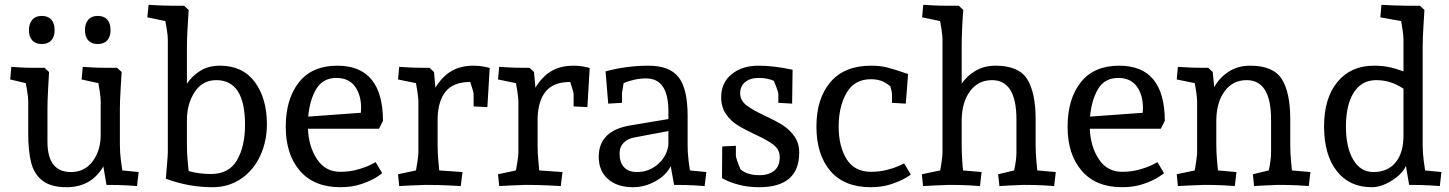

<svg xmlns="http://www.w3.org/2000/svg" viewBox="-20 -780 6113 810"><path d="M416 -494.1H474.1L493.2 -476.1Q492.2 -459 489 -406.5Q485.8 -354 485.8 -323.2V-167Q485.8 -136.2 490 -103.5Q494.1 -70.8 496.1 -61L564.9 -54.2L558.1 4.9Q549.3 3.9 514.2 2Q479 0 429.2 0L416 -78.1Q365.2 9.8 261.2 9.8Q195.3 9.8 159.7 -17.6Q124 -44.9 111.6 -93.5Q99.1 -142.1 99.1 -216.8V-353Q99.1 -366.2 95 -393.1Q90.8 -419.9 88.9 -429.2L22.9 -444.8L27.8 -498Q37.6 -497.1 63.2 -495.6Q88.9 -494.1 109.9 -494.1H168L187 -476.1Q186 -459 183.1 -406.5Q180.2 -354 180.2 -323.2V-183.1Q180.2 -54.2 278.8 -54.2Q337.9 -54.2 371.3 -100.1Q404.8 -146 404.8 -210V-353Q404.8 -366.2 400.9 -393.1Q397 -419.9 395 -429.2L324.2 -444.8L329.1 -498Q339.8 -497.1 366.9 -495.6Q394 -494.1 416 -494.1ZM210.4 -652.8Q210.4 -625 196.3 -609.6Q182.1 -594.2 156.2 -594.2Q130.4 -594.2 116.2 -609.6Q102.1 -625 102.1 -652.8Q102.1 -680.7 116.2 -696.8Q130.4 -712.9 156.2 -712.9Q182.1 -712.9 196.3 -697.5Q210.4 -682.1 210.4 -652.8ZM446.3 -652.8Q446.3 -625 432.4 -609.6Q418.5 -594.2 392.1 -594.2Q366.2 -594.2 352.3 -609.6Q338.4 -625 338.4 -652.8Q338.4 -680.7 352.3 -696.8Q366.2 -712.9 392.1 -712.9Q418.5 -712.9 432.4 -697.5Q446.3 -682.1 446.3 -652.8Z M698.7 -755.9H756.8L775.9 -737.8Q774.9 -720.7 771.7 -668.5Q768.6 -616.2 768.6 -585V-426.8Q790.5 -460 825.2 -481.4Q859.9 -502.9 907.7 -502.9Q1003.9 -502.9 1054.9 -434.1Q1106 -365.2 1106 -255.9Q1106 -184.1 1077.9 -123Q1049.8 -62 997.3 -26.1Q944.8 9.8 876 9.8Q776.9 9.8 679.7 -25.9Q680.7 -41 684.3 -83Q688 -125 688 -137.2V-615.2Q688 -628.4 683.8 -655.3Q679.7 -682.1 677.7 -690.9L601.6 -707L606.9 -759.8Q618.7 -758.8 647.2 -757.3Q675.8 -755.9 698.7 -755.9ZM768.6 -273.9V-167Q768.6 -138.2 771.2 -106.2Q773.9 -74.2 775.9 -58.1Q821.8 -45.9 869.6 -45.9Q945.8 -45.9 979.7 -104Q1013.7 -162.1 1013.7 -253.9Q1013.7 -441.9 892.6 -441.9Q834 -441.9 801.3 -391.8Q768.6 -341.8 768.6 -273.9Z M1564.5 -96.2 1592.3 -49.8Q1592.3 -47.9 1568.4 -32.5Q1544.4 -17.1 1504.9 -3.7Q1465.3 9.8 1415.5 9.8Q1304.7 9.8 1245.1 -59.6Q1185.5 -128.9 1185.5 -245.1Q1185.5 -362.3 1241 -432.6Q1296.4 -502.9 1403.3 -502.9Q1595.2 -502.9 1595.7 -270L1578.6 -236.8H1279.3Q1282.2 -161.6 1317.4 -108.4Q1352.5 -55.2 1415.5 -55.2Q1453.6 -55.2 1486.6 -64.2Q1519.5 -73.2 1542 -84.2Q1564.5 -95.2 1564.5 -96.2ZM1280.3 -288.1 1502.4 -304.2 1503.4 -324.2Q1503.4 -380.4 1477.1 -415.8Q1450.7 -451.2 1399.4 -451.2Q1342.3 -451.2 1314.5 -405Q1286.6 -358.9 1280.3 -288.1Z M1978 -502.9Q2001 -502.9 2021 -499Q2041 -495.1 2045.9 -493.2L2036.1 -328.1L1978 -331.1V-383.8Q1978 -391.6 1963.9 -434.1H1960Q1893.1 -433.1 1861.1 -395Q1829.1 -356.9 1826.2 -284.2V-167Q1826.2 -136.2 1829.1 -103.5Q1832 -70.8 1833 -61L1931.2 -54.2L1923.8 4.9Q1911.6 3.9 1868.4 2Q1825.2 0 1774.9 0Q1749 1 1714.1 2.4Q1679.2 3.9 1664.1 4.9L1659.2 -44.9L1734.9 -61Q1736.8 -69.8 1741 -97.4Q1745.1 -125 1745.1 -137.2V-353Q1745.1 -365.2 1741 -392.6Q1736.8 -419.9 1734.9 -429.2L1659.2 -444.8L1664.1 -498Q1676.3 -497.1 1704.6 -495.6Q1732.9 -494.1 1755.9 -494.1H1792L1811 -476.1L1816.9 -410.2Q1846.2 -458 1885 -480.5Q1923.8 -502.9 1978 -502.9Z M2399.9 -502.9Q2422.9 -502.9 2442.9 -499Q2462.9 -495.1 2467.8 -493.2L2458 -328.1L2399.9 -331.1V-383.8Q2399.9 -391.6 2385.7 -434.1H2381.8Q2314.9 -433.1 2283 -395Q2251 -356.9 2248 -284.2V-167Q2248 -136.2 2251 -103.5Q2253.9 -70.8 2254.9 -61L2353 -54.2L2345.7 4.9Q2333.5 3.9 2290.3 2Q2247.1 0 2196.8 0Q2170.9 1 2136 2.4Q2101.1 3.9 2085.9 4.9L2081.1 -44.9L2156.7 -61Q2158.7 -69.8 2162.8 -97.4Q2167 -125 2167 -137.2V-353Q2167 -365.2 2162.8 -392.6Q2158.7 -419.9 2156.7 -429.2L2081.1 -444.8L2085.9 -498Q2098.1 -497.1 2126.5 -495.6Q2154.8 -494.1 2177.7 -494.1H2213.9L2232.9 -476.1L2238.8 -410.2Q2268.1 -458 2306.9 -480.5Q2345.7 -502.9 2399.9 -502.9Z M2650.9 9.8Q2584 9.8 2544.9 -24.7Q2505.9 -59.1 2505.9 -118.2Q2505.9 -229 2639.6 -251L2799.8 -277.8V-311Q2799.8 -449.2 2705.6 -449.2Q2680.7 -449.2 2655.3 -443.6Q2629.9 -438 2610.8 -429.2L2604 -387.2V-346.2L2545.9 -342.8L2534.7 -479Q2624.5 -502.9 2715.8 -502.9Q2804.7 -502.9 2842.8 -454.3Q2880.9 -405.8 2880.9 -291V-167Q2880.9 -136.2 2884.8 -103.5Q2888.7 -70.8 2890.6 -61L2960 -54.2L2952.6 4.9Q2943.8 3.9 2908.9 2Q2874 0 2823.7 0L2809.6 -79.1Q2791 -41 2745.4 -15.6Q2699.7 9.8 2650.9 9.8ZM2593.8 -132.8Q2593.8 -94.7 2612.8 -74.5Q2631.8 -54.2 2667 -54.2Q2716.8 -54.2 2754.4 -86.2Q2792 -118.2 2799.8 -167V-227.1L2656.7 -200.2Q2627 -194.8 2610.4 -177Q2593.8 -159.2 2593.8 -132.8Z M3084.5 -124Q3084.5 -117.2 3090.6 -99.6Q3096.7 -82 3104.5 -64.9Q3133.3 -41 3183.6 -41Q3223.6 -41 3246.6 -60.1Q3269.5 -79.1 3269.5 -117.2Q3269.5 -147.9 3244.6 -168Q3219.7 -188 3165.5 -212.9Q3118.7 -234.9 3090.6 -252.4Q3062.5 -270 3042.5 -299.1Q3022.5 -328.1 3022.5 -370.1Q3022.5 -431.2 3066.7 -467Q3110.8 -502.9 3179.7 -502.9Q3243.7 -502.9 3323.7 -485.8L3321.8 -342.8L3263.7 -346.2V-381.8Q3263.7 -390.6 3255.1 -412.8Q3246.6 -435.1 3244.6 -439Q3217.8 -451.2 3180.7 -451.2Q3144.5 -451.2 3123.5 -433.6Q3102.5 -416 3102.5 -386.2Q3102.5 -356.4 3128.7 -336.2Q3154.8 -315.9 3206.5 -292Q3253.4 -270 3282 -252Q3310.5 -233.9 3331.1 -205.3Q3351.6 -176.8 3351.6 -136.2Q3351.6 9.8 3182.6 9.8Q3140.6 9.8 3105.7 1.5Q3070.8 -6.8 3048.3 -17.3Q3025.9 -27.8 3025.9 -28.8L3026.9 -162.1L3084.5 -165Z M3811 -467.8 3801.3 -342.8 3743.2 -346.2V-381.8Q3743.2 -391.6 3736.3 -416Q3715.3 -433.1 3696.3 -439.5Q3677.2 -445.8 3654.3 -445.8Q3584.5 -445.8 3551.3 -387.9Q3518.1 -330.1 3518.1 -246.1Q3518.1 -163.1 3551.3 -109.1Q3584.5 -55.2 3654.3 -55.2Q3689.5 -55.2 3720.5 -63Q3751.5 -70.8 3770.3 -79.3Q3789.1 -87.9 3794.4 -90.8L3822.3 -43.9Q3822.3 -42 3798.3 -28.1Q3774.4 -14.2 3736.8 -2.2Q3699.2 9.8 3653.3 9.8Q3541.5 9.8 3482.9 -59.1Q3424.3 -127.9 3424.3 -246.1Q3424.3 -364.3 3483.4 -433.6Q3542.5 -502.9 3654.3 -502.9Q3693.4 -502.9 3721.4 -495.8Q3749.5 -488.8 3811 -467.8Z M3967.3 -755.9H4024.9L4043.9 -737.8Q4041 -708 4039.1 -663.1Q4037.1 -618.2 4037.1 -585V-426.8Q4059.1 -460 4095.7 -481.4Q4132.3 -502.9 4180.2 -502.9Q4277.3 -502.9 4313.2 -446.5Q4349.1 -390.1 4349.1 -275.9V-167Q4349.1 -136.2 4352.1 -103.5Q4355 -70.8 4356 -61L4434.1 -54.2L4427.2 4.9Q4418.5 3.9 4383.3 2Q4348.1 0 4298.3 0Q4274.4 1 4241.7 2.4Q4209 3.9 4196.3 4.9L4190.9 -44.9L4258.3 -61Q4268.1 -105 4268.1 -137.2V-275.9Q4268.1 -441.9 4165 -441.9Q4106.9 -441.9 4072.5 -395.5Q4038.1 -349.1 4037.1 -273.9V-167Q4037.1 -139.2 4039.1 -107.2Q4041 -75.2 4043 -61L4121.1 -54.2L4114.3 4.9Q4105.5 3.9 4070.3 2Q4035.2 0 3984.9 0Q3959 1 3924.1 2.4Q3889.2 3.9 3874 4.9L3869.1 -44.9L3946.3 -61Q3949.2 -74.2 3952.6 -99.1Q3956.1 -124 3956.1 -137.2V-615.2Q3956.1 -628.4 3952.1 -655.3Q3948.2 -682.1 3946.3 -690.9L3870.1 -707L3875 -759.8Q3887.2 -758.8 3915.8 -757.3Q3944.3 -755.9 3967.3 -755.9Z M4862.8 -96.2 4890.6 -49.8Q4890.6 -47.9 4866.7 -32.5Q4842.8 -17.1 4803.2 -3.7Q4763.7 9.8 4713.9 9.8Q4603 9.8 4543.5 -59.6Q4483.9 -128.9 4483.9 -245.1Q4483.9 -362.3 4539.3 -432.6Q4594.7 -502.9 4701.7 -502.9Q4893.6 -502.9 4894 -270L4877 -236.8H4577.6Q4580.6 -161.6 4615.7 -108.4Q4650.9 -55.2 4713.9 -55.2Q4752 -55.2 4784.9 -64.2Q4817.9 -73.2 4840.3 -84.2Q4862.8 -95.2 4862.8 -96.2ZM4578.6 -288.1 4800.8 -304.2 4801.8 -324.2Q4801.8 -380.4 4775.4 -415.8Q4749 -451.2 4697.8 -451.2Q4640.6 -451.2 4612.8 -405Q4585 -358.9 4578.6 -288.1Z M5501.5 4.9Q5492.7 3.9 5457.5 2Q5422.4 0 5372.6 0Q5348.6 1 5315.9 2.4Q5283.2 3.9 5270.5 4.9L5265.6 -44.9L5332.5 -61Q5342.3 -105 5342.3 -137.2V-275.9Q5342.3 -441.9 5239.3 -441.9Q5181.2 -441.9 5146.7 -395.5Q5112.3 -349.1 5111.3 -273.9V-167Q5111.3 -136.2 5114.3 -103.5Q5117.2 -70.8 5118.2 -61L5196.3 -54.2L5189.5 4.9Q5180.7 3.9 5145.5 2Q5110.4 0 5060.5 0Q5034.7 1 4999.5 2.4Q4964.4 3.9 4949.2 4.9L4944.3 -44.9L5020.5 -61Q5021.5 -68.8 5024.9 -89.8Q5028.3 -110.8 5030.3 -131.8V-353Q5030.3 -366.2 5026.4 -393.1Q5022.5 -419.9 5020.5 -429.2L4944.3 -444.8L4949.2 -498Q4961.4 -497.1 4990 -495.6Q5018.6 -494.1 5041.5 -494.1H5077.1L5096.2 -476.1L5102.5 -412.1Q5122.6 -450.2 5161.9 -476.6Q5201.2 -502.9 5254.4 -502.9Q5351.6 -502.9 5387.5 -446.5Q5423.3 -390.1 5423.3 -275.9V-167Q5423.3 -136.2 5426.3 -103.5Q5429.2 -70.8 5430.2 -61L5508.3 -54.2Z M5924.8 0 5911.1 -80.1Q5896 -45.9 5851.6 -18.1Q5807.1 9.8 5767.1 9.8Q5672.9 9.8 5619.4 -58.6Q5565.9 -127 5565.9 -247.1Q5565.9 -366.2 5622.6 -434.6Q5679.2 -502.9 5775.9 -502.9Q5808.1 -502.9 5835 -498Q5861.8 -493.2 5900.9 -479V-615.2Q5900.9 -628.4 5897 -655.3Q5893.1 -682.1 5891.1 -690.9L5803.2 -707L5808.1 -759.8Q5821.3 -758.8 5854.2 -757.3Q5887.2 -755.9 5912.1 -755.9H5970.2L5989.3 -737.8Q5988.3 -720.7 5985.1 -668.5Q5981.9 -616.2 5981.9 -585V-167Q5981.9 -136.2 5986.1 -103.5Q5990.2 -70.8 5992.2 -61L6061 -54.2L6054.2 4.9Q6044.9 3.9 6010 2Q5975.1 0 5924.8 0ZM5786.1 -441.9Q5725.1 -441.9 5691.7 -390.4Q5658.2 -338.9 5658.2 -246.1Q5658.2 -157.2 5689.2 -105.7Q5720.2 -54.2 5773.9 -54.2Q5834 -54.2 5867.4 -94.5Q5900.9 -134.8 5900.9 -207V-405.8Q5872.1 -424.8 5844.5 -433.3Q5816.9 -441.9 5786.1 -441.9Z"/></svg>

Font: Sura
Style: Regular
Weight: 400
Designer: Carolina Giovagnoli
Foundry: Huerta Tipografica
Version: Version 1.003;PS 001.002;hotconv 1.0.70;makeotf.lib2.5.58329